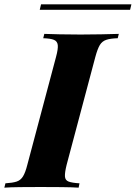

<svg xmlns="http://www.w3.org/2000/svg" viewBox="-64 -864 625 884"><path d="M243 -106Q234 -70 235 -52Q236 -34 252 -28Q268 -22 302 -20L298 0Q268 -2 220 -2.5Q172 -3 123 -3Q72 -3 28 -2.5Q-16 -2 -44 0L-39 -20Q-6 -22 12.5 -28Q31 -34 42 -52Q53 -70 62 -106L194 -602Q204 -639 202 -656.5Q200 -674 184.5 -680.5Q169 -687 135 -688L140 -708Q166 -707 211 -706Q256 -705 307 -705Q356 -705 402 -706Q448 -707 483 -708L478 -688Q444 -687 425 -680.5Q406 -674 395.5 -656.5Q385 -639 375 -602ZM541 -844 535 -819H119L125 -844Z"/></svg>

Font: Playfair Display ExtraBold
Style: Italic
Weight: 800
Italic angle: -14°
Designer: Claus Eggers Sørensen
Foundry: Claus Eggers Sørensen
Version: Version 1.203